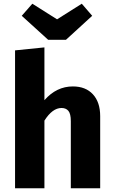

<svg xmlns="http://www.w3.org/2000/svg" viewBox="-20 -1013 613 1033"><path d="M335 -799H239L97 -928L154 -993L287 -909L420 -993L476 -928ZM372 -548Q441 -548 480 -505.5Q519 -463 519 -388V0H361V-361Q361 -401 348 -416.5Q335 -432 311 -432Q262 -432 219 -364V0H61V-742L219 -758V-474Q284 -548 372 -548Z"/></svg>

Font: Fira Sans
Style: Bold
Weight: 700
Designer: bBox Type GmbH & Carrois Corporate GbR & Edenspiekermann AG
Foundry: bBox Type GmbH & Carrois Corporate GbR & Edenspiekermann AG
Version: Version 4.301;PS 004.301;hotconv 1.0.88;makeotf.lib2.5.64775